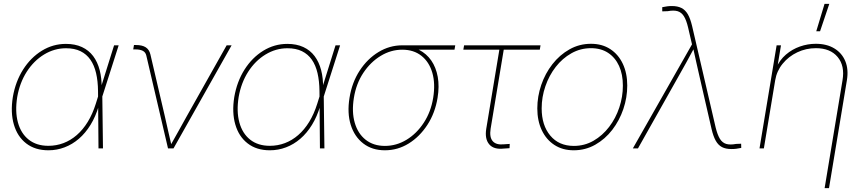

<svg xmlns="http://www.w3.org/2000/svg" viewBox="-20 -762 4435 986"><path d="M228.5 9.8Q160.2 9.8 114.7 -25.4Q69.3 -60.5 51.3 -122.3Q33.2 -184.1 45.9 -263.7Q59.6 -343.3 98.6 -404.8Q137.7 -466.3 194.8 -501.5Q252 -536.6 318.4 -536.6Q365.7 -536.6 400.9 -520.3Q436 -503.9 458.5 -473.9Q481 -443.8 491.9 -401.9Q502.9 -359.9 502 -308.1H507.8L505.4 -268.1L508.8 0H485.8L483.4 -294.4Q482.9 -345.7 473.4 -386.5Q463.9 -427.2 444.1 -455.6Q424.3 -483.9 393.6 -499Q362.8 -514.2 318.8 -514.2Q259.3 -514.2 206.5 -482.2Q153.8 -450.2 117.4 -393.6Q81.1 -336.9 68.4 -263.7Q56.6 -189.9 72 -133.3Q87.4 -76.7 127.4 -44.9Q167.5 -13.2 228.5 -13.2Q269 -13.2 305.9 -27.1Q342.8 -41 374.3 -68.4Q405.8 -95.7 430.7 -136.2Q455.6 -176.8 472.2 -230L565.9 -529.3H589.4L504.4 -263.2L493.2 -218.3H487.3Q471.2 -163.6 445.1 -121.1Q418.9 -78.6 385.3 -49.6Q351.6 -20.5 311.8 -5.4Q272 9.8 228.5 9.8Z M842.8 0 731.4 -476.6Q727.5 -493.7 713.4 -501Q699.2 -508.3 675.8 -508.3H664.1L668 -530.8H678.2Q710.4 -530.8 728.5 -519Q746.6 -507.3 752.4 -482.4L826.7 -164.1Q835 -127.4 843.5 -89.6Q852.1 -51.8 860.8 -14.6H855Q876.5 -51.8 897 -89.4Q917.5 -127 938.5 -164.1L1144 -529.3H1169.4L871.1 0Z M1365.7 9.8Q1297.4 9.8 1252 -25.4Q1206.5 -60.5 1188.5 -122.3Q1170.4 -184.1 1183.1 -263.7Q1196.8 -343.3 1235.8 -404.8Q1274.9 -466.3 1332 -501.5Q1389.2 -536.6 1455.6 -536.6Q1502.9 -536.6 1538.1 -520.3Q1573.2 -503.9 1595.7 -473.9Q1618.2 -443.8 1629.2 -401.9Q1640.1 -359.9 1639.2 -308.1H1645L1642.6 -268.1L1646 0H1623L1620.6 -294.4Q1620.1 -345.7 1610.6 -386.5Q1601.1 -427.2 1581.3 -455.6Q1561.5 -483.9 1530.8 -499Q1500 -514.2 1456.1 -514.2Q1396.5 -514.2 1343.8 -482.2Q1291 -450.2 1254.6 -393.6Q1218.3 -336.9 1205.6 -263.7Q1193.8 -189.9 1209.2 -133.3Q1224.6 -76.7 1264.6 -44.9Q1304.7 -13.2 1365.7 -13.2Q1406.2 -13.2 1443.1 -27.1Q1480 -41 1511.5 -68.4Q1543 -95.7 1567.9 -136.2Q1592.8 -176.8 1609.4 -230L1703.1 -529.3H1726.6L1641.6 -263.2L1630.4 -218.3H1624.5Q1608.4 -163.6 1582.3 -121.1Q1556.2 -78.6 1522.5 -49.6Q1488.8 -20.5 1449 -5.4Q1409.2 9.8 1365.7 9.8Z M1956.5 9.8Q1891.1 9.8 1845.7 -25.1Q1800.3 -60.1 1781.2 -120.8Q1762.2 -181.6 1774.9 -259.8Q1787.6 -338.9 1827.1 -399.4Q1866.7 -460 1923.6 -494.6Q1980.5 -529.3 2045.9 -529.3H2317.9L2314 -506.8H2100.1H2045.9Q1987.3 -506.8 1935.1 -475.1Q1882.8 -443.4 1845.9 -387.9Q1809.1 -332.5 1797.4 -259.8Q1785.6 -187.5 1801.8 -131.6Q1817.9 -75.7 1857.9 -44.2Q1897.9 -12.7 1956.5 -12.7Q2015.6 -12.7 2067.6 -44.2Q2119.6 -75.7 2156.2 -131.6Q2192.9 -187.5 2204.6 -259.8Q2216.3 -332.5 2200.2 -388.2Q2184.1 -443.8 2144.3 -475.3Q2104.5 -506.8 2045.9 -506.8L2045.4 -525.4Q2094.2 -525.4 2132.3 -505.9Q2170.4 -486.3 2194.8 -451.2Q2219.2 -416 2228 -367.4Q2236.8 -318.8 2227.1 -259.8Q2214.4 -181.6 2174.8 -120.8Q2135.3 -60.1 2078.9 -25.1Q2022.5 9.8 1956.5 9.8Z M2566.9 1Q2515.6 6.8 2492.2 -21Q2468.8 -48.8 2477.1 -100.6L2544.4 -506.8H2359.4L2363.3 -529.3H2755.9L2752 -506.8H2566.9L2499.5 -100.6Q2492.7 -57.1 2510.5 -36.9Q2528.3 -16.6 2568.8 -21Q2576.2 -21.5 2583.5 -22Q2590.8 -22.5 2597.7 -22.9L2596.7 -1Q2589.4 -0.5 2582 0Q2574.7 0.5 2566.9 1Z M2926.3 9.8Q2869.1 9.8 2827.1 -17.6Q2785.2 -44.9 2762.2 -93.5Q2739.3 -142.1 2739.3 -205.1Q2739.3 -266.6 2759.5 -325.7Q2779.8 -384.8 2816.9 -432.4Q2854 -480 2904.5 -508.5Q2955.1 -537.1 3015.1 -537.1Q3072.3 -537.1 3114 -509.8Q3155.8 -482.4 3178.5 -434.1Q3201.2 -385.7 3201.2 -322.8Q3201.2 -261.2 3181.2 -202.1Q3161.1 -143.1 3124.3 -95.2Q3087.4 -47.4 3036.9 -18.8Q2986.3 9.8 2926.3 9.8ZM2926.8 -12.7Q2981.9 -12.7 3028.1 -39.3Q3074.2 -65.9 3108.2 -110.4Q3142.1 -154.8 3160.4 -210Q3178.7 -265.1 3178.7 -322.3Q3178.7 -380.4 3159.2 -423.3Q3139.6 -466.3 3103 -490.5Q3066.4 -514.6 3015.1 -514.6Q2960.9 -514.6 2914.6 -488.5Q2868.2 -462.4 2834 -418.5Q2799.8 -374.5 2780.8 -319.1Q2761.7 -263.7 2761.7 -205.6Q2761.7 -118.7 2805.9 -65.7Q2850.1 -12.7 2926.8 -12.7Z M3230 0 3533.7 -534.2 3513.7 -620.6Q3504.9 -658.2 3492.2 -678.5Q3479.5 -698.7 3459.5 -704.6Q3439.5 -710.4 3409.2 -704.6L3380.9 -703.6V-725.1Q3396 -728 3406.5 -729.5Q3417 -731 3430.7 -731Q3460 -731 3479.7 -720.9Q3499.5 -710.9 3512.5 -688.5Q3525.4 -666 3534.2 -628.4L3655.3 -106.9Q3664.6 -69.3 3677 -49.1Q3689.5 -28.8 3709.5 -22.9Q3729.5 -17.1 3760.3 -22.9L3786.1 -23.9L3786.6 -2.4Q3771.5 0.5 3760.7 2Q3750 3.4 3736.3 3.4Q3707 3.4 3687.7 -6.6Q3668.5 -16.6 3655.8 -39.1Q3643.1 -61.5 3634.3 -99.1L3573.2 -365.2Q3564 -403.3 3555.9 -441.4Q3547.9 -479.5 3539.1 -517.6H3545.9Q3525.9 -479.5 3504.6 -441.4Q3483.4 -403.3 3461.9 -365.2L3256.3 0Z M3960.9 -349.6 3902.8 0H3880.4L3968.3 -529.3H3990.7L3971.2 -412.1H3965.3Q3983.9 -454.1 4016.1 -481.7Q4048.3 -509.3 4088.1 -523.2Q4127.9 -537.1 4169.4 -537.1Q4225.6 -537.1 4264.6 -513.4Q4303.7 -489.7 4321 -447.8Q4338.4 -405.8 4329.1 -349.6L4237.3 204.1H4214.8L4306.6 -349.6Q4319.3 -423.8 4281.7 -469.2Q4244.1 -514.6 4169.9 -514.6Q4119.1 -514.6 4074.5 -493.4Q4029.8 -472.2 3999.3 -434.8Q3968.8 -397.5 3960.9 -349.6ZM4171.9 -601.6 4214.4 -742.2H4238.8L4191.4 -601.6Z"/></svg>

Font: Inter 24pt Thin
Style: Italic
Weight: 250
Italic angle: -9.3988°
Version: Version 4.001;git-66647c0bb